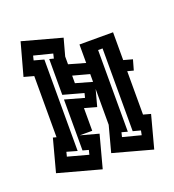

<svg xmlns="http://www.w3.org/2000/svg" viewBox="-118 -716 736 811"><g transform="rotate(-20 250.0 -310.5)"><path d="M15 -49 54 -195 69 -191V-466L25 -478L65 -624L241 -576L220 -499V-464L294 -443V-526H445V-401L485 -390L472 -344L445 -351V-156L478 -147L439 -1L263 -49L294 -165V-326L274 -252L220 -267V-165H164L245 -143L206 3ZM82 -99 174 -74 179 -94 153 -101V-330L239 -306L244 -326L153 -351V-512L172 -507L177 -528L94 -549L89 -529L133 -517V-106L87 -119ZM329 -97 410 -76 414 -96 380 -105V-477H360V-110L334 -117ZM220 -379 294 -358V-393L220 -413Z"/></g></svg>

Font: Blaka Hollow
Style: Regular
Weight: 400
Designer: Mohamed Gaber
Foundry: Kief Type Foundry
Version: Version 1.003; ttfautohint (v1.8.4.7-5d5b)